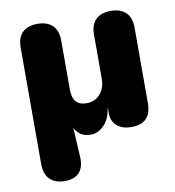

<svg xmlns="http://www.w3.org/2000/svg" viewBox="-79 -571 757 830"><g transform="rotate(-10 300.0 -156.0)"><path d="M140 189Q97 189 74 166Q51 143 51 99V-412Q51 -456 74 -478.5Q97 -501 140 -501Q182 -501 205.5 -478.5Q229 -456 229 -412V-197Q229 -161 244 -143.5Q259 -126 291 -126Q327 -126 350 -152Q373 -178 373 -220V-412Q373 -456 396 -478.5Q419 -501 461 -501Q504 -501 527.5 -478.5Q551 -456 551 -412V-81Q551 9 464 9Q422 9 399.5 -12Q377 -33 377 -65V-90H376Q369 -41 342.5 -15Q316 11 286 11Q260 11 243.5 1Q227 -9 215 -31L222 96Q225 141 204 165Q183 189 140 189Z"/></g></svg>

Font: Nunito ExtraLight Black
Style: Regular
Weight: 900
Version: Version 3.602